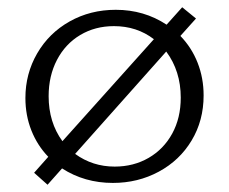

<svg xmlns="http://www.w3.org/2000/svg" viewBox="-20 -498 632 529"><path d="M541 -235Q541 -166 508 -111Q475 -56 417.5 -25Q360 6 291 6Q213 6 151 -34L111 11L74 -22L113 -66Q83 -97 66.5 -138.5Q50 -180 50 -228Q50 -295 82.5 -351Q115 -407 172 -439Q229 -471 299 -471Q377 -471 439 -430L482 -478L520 -447L477 -399Q508 -367 524.5 -325Q541 -283 541 -235ZM152 -109 404 -390Q357 -426 294 -426Q242 -426 201 -401.5Q160 -377 137 -333Q114 -289 114 -233Q114 -161 152 -109ZM478 -229Q478 -302 438 -356L187 -74Q235 -39 296 -39Q348 -39 389.5 -63Q431 -87 454.5 -130Q478 -173 478 -229Z"/></svg>

Font: Ysabeau SC Semilight
Style: Regular
Weight: 300
Designer: Christian Thalmann (Catharsis Fonts)
Version: Version 0.003